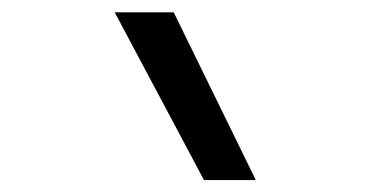

<svg xmlns="http://www.w3.org/2000/svg" viewBox="-20 -815 626 313"><path d="M312.5 -521.5H397L263.2 -794.9H167Z"/></svg>

Font: Cascadia Mono PL SemiLight
Style: Regular
Weight: 350
Monospace: yes
Designer: Aaron Bell
Foundry: Saja Typeworks
Version: Version 2404.023